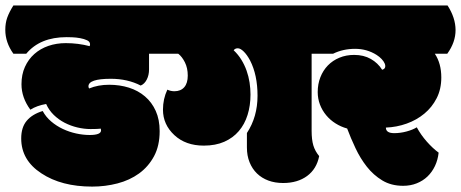

<svg xmlns="http://www.w3.org/2000/svg" viewBox="-63 -670 1698 707"><path d="M309.1 -189.9Q309.1 -190.9 308.8 -192.4Q308.6 -193.8 308.1 -196.3Q297.4 -194.8 270.5 -194.8Q246.6 -194.8 221.9 -200.7Q197.3 -206.5 175 -218Q152.8 -229.5 135 -246.8Q117.2 -264.2 106.9 -287.1Q72.8 -281.2 48.8 -266.1Q16.1 -310.5 16.1 -359.9Q16.1 -395.5 28.8 -423.6Q41.5 -451.7 63.5 -471.2Q85.4 -490.7 115.2 -501Q145 -511.2 179.2 -511.2Q225.1 -511.2 267.1 -500Q268.6 -503.9 268.6 -506.8Q268.6 -516.6 257.6 -521.7Q246.6 -526.9 231.9 -529.5Q217.3 -532.2 203.1 -532.7Q189 -533.2 182.1 -533.2Q84.5 -533.2 33.7 -472.2H-13.7Q-43.5 -513.7 -43.5 -560.1Q-43.5 -585 -36.4 -605Q-29.3 -625 -13.7 -649.9H538.6Q546.4 -638.2 552.2 -627.7Q558.1 -617.2 561.8 -606.4Q565.4 -595.7 567.1 -584.5Q568.8 -573.2 568.8 -560.1Q568.8 -514.2 538.6 -472.2H485.8V-414.1Q485.8 -393.6 477.5 -377.2Q469.2 -360.8 455.1 -355Q406.7 -379.9 345.2 -379.9Q262.7 -379.9 262.7 -352.1Q262.7 -348.1 265.1 -344.2Q298.3 -357.9 338.9 -357.9Q377.9 -357.9 411.9 -347.2Q445.8 -336.4 470.9 -314.9Q496.1 -293.5 510.5 -261.5Q524.9 -229.5 524.9 -187Q524.9 -133.3 504.2 -94.7Q483.4 -56.2 449 -31.2Q414.6 -6.3 369.6 5.4Q324.7 17.1 276.4 17.1Q163.1 17.1 89.4 -31.7Q15.1 -80.1 15.1 -160.2Q15.1 -201.2 35.4 -225.3Q55.7 -249.5 94.2 -261.2Q106 -239.3 125.5 -222.7Q145 -206.1 168.5 -195.1Q191.9 -184.1 217.5 -178.5Q243.2 -172.9 267.1 -172.9Q309.1 -172.9 309.1 -189.9Z M857.9 -447.3Q846.7 -468.3 834.5 -480.2Q822.3 -492.2 812.5 -492.2Q802.7 -492.2 797.4 -484.9Q814 -469.2 825.7 -450.2Q837.4 -431.2 845 -409.9Q852.5 -388.7 856 -366.2Q859.4 -343.8 859.4 -321.8Q859.4 -281.2 848.6 -246.8Q837.9 -212.4 816.4 -187.3Q794.9 -162.1 762.7 -147.9Q730.5 -133.8 687.5 -133.8Q620.6 -133.8 579.1 -172.4Q537.1 -211.4 537.1 -266.1Q537.1 -305.7 553.2 -339.8Q565.9 -334 579.1 -334Q602.5 -334 615.5 -348.9Q628.4 -363.8 628.4 -391.6Q628.4 -419.4 617.9 -440.4Q607.4 -461.4 593.3 -472.2H515.1Q485.4 -513.7 485.4 -560.1Q485.4 -585 492.4 -605Q499.5 -625 515.1 -649.9H1108.9Q1116.7 -638.2 1122.3 -628.2Q1127.9 -618.2 1131.6 -607.7Q1135.3 -597.2 1137 -585.7Q1138.7 -574.2 1138.7 -560.1Q1138.7 -513.7 1108.9 -472.2H1084.5V-188Q1084.5 -155.8 1090.8 -134.5Q1097.2 -113.3 1112.3 -95.2Q1103 -47.9 1067.9 -22Q1032.7 3.9 979.5 3.9Q949.7 3.9 925.3 -5.1Q900.9 -14.2 883.3 -31.2Q865.7 -48.3 856 -72.5Q846.2 -96.7 846.2 -127V-180.2Q885.3 -239.7 885.3 -317.4Q885.3 -394 857.9 -447.3Z M1421.4 14.2Q1377.4 14.2 1344.7 -5.6Q1312 -25.4 1287.8 -56.2Q1263.7 -86.9 1246.1 -124.3Q1228.5 -161.6 1215.3 -196.8Q1192.4 -203.1 1172.6 -215.6Q1152.8 -228 1138.2 -245.6Q1123.5 -263.2 1115.2 -284.9Q1106.9 -306.6 1106.9 -331.1Q1106.9 -360.4 1116.7 -385.5Q1126.5 -410.6 1144.3 -429Q1162.1 -447.3 1186.8 -457.5Q1211.4 -467.8 1241.2 -467.8Q1276.4 -467.8 1302.5 -452.9Q1328.6 -438 1344.2 -413.1Q1353 -415.5 1355 -421.9Q1356.9 -428.2 1353.5 -436.3Q1350.1 -444.3 1342.3 -452.6Q1334.5 -460.9 1323.7 -467.8Q1288.1 -490.2 1244.6 -490.2Q1200.2 -490.2 1163.6 -472.2H1092.3Q1062.5 -513.7 1062.5 -560.1Q1062.5 -585 1069.6 -605Q1076.7 -625 1092.3 -649.9H1585Q1614.3 -604.5 1614.5 -559.6Q1614.7 -514.6 1584 -472.2H1538.1Q1562 -436.5 1562 -384.8Q1562 -341.8 1544.9 -308.3Q1527.8 -274.9 1499.5 -251.5Q1471.2 -228 1434.3 -214.8Q1397.5 -201.7 1357.9 -200.2Q1357.9 -179.7 1388.7 -179.7Q1411.1 -179.7 1433.8 -185.8Q1456.5 -191.9 1471.7 -201.2Q1486.8 -173.3 1508.5 -148.7Q1530.3 -124 1552.2 -107.9Q1549.3 -81.1 1538.6 -58.6Q1527.8 -36.1 1511 -20Q1494.1 -3.9 1471.4 5.1Q1448.7 14.2 1421.4 14.2Z"/></svg>

Font: Modak sl
Style: Regular
Weight: 400
Designer: Sarang Kulkarni, Maithili Shingre, Noopur Datye
Foundry: Ek Type
Version: Version 1.036;PS Version 1.000;hotconv 1.0.79;makeotf.lib2.5